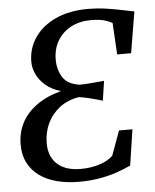

<svg xmlns="http://www.w3.org/2000/svg" viewBox="-54 -796 685 850"><g transform="rotate(-5 289.0 -371.5)"><path d="M264 8Q210.5 8 165.8 -3.5Q121 -15 88.2 -38.5Q55.5 -62 37.5 -97Q19.5 -132 19.5 -178.5Q19.5 -231 42 -274.5Q64.5 -318 109 -350Q153.5 -382 218 -399Q177 -411 150.2 -434.2Q123.5 -457.5 111 -485.2Q98.5 -513 98.5 -539Q98.5 -599 131.2 -647Q164 -695 224.8 -723Q285.5 -751 369.5 -751Q408 -751 444.8 -745.8Q481.5 -740.5 514 -733.8Q546.5 -727 572.5 -722L542 -539H480L472 -679.5Q452.5 -690 431.5 -695.2Q410.5 -700.5 376 -700.5Q327.5 -700.5 289.2 -680.5Q251 -660.5 229 -624.2Q207 -588 207 -539Q207 -495 228.2 -461.2Q249.5 -427.5 303 -420Q325 -420 352.8 -422.5Q380.5 -425 412 -427.5L399 -340.5Q367.5 -350 341.2 -356.5Q315 -363 294.5 -365.5Q244.5 -357.5 208.8 -330Q173 -302.5 154 -262.2Q135 -222 135 -174.5Q135 -141.5 145.8 -117.5Q156.5 -93.5 175.5 -78Q194.5 -62.5 219.8 -55.2Q245 -48 274 -48Q319.5 -48 357.5 -59.8Q395.5 -71.5 419 -94L459 -203H518.5L494.5 -44Q463 -29 427.5 -17.2Q392 -5.5 351.5 1.2Q311 8 264 8Z"/></g></svg>

Font: Merriweather 24pt
Style: Italic
Weight: 400
Italic angle: -7.8°
Designer: Eben Sorkin
Foundry: Eben Sorkin
Version: Version 2.101